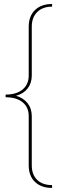

<svg xmlns="http://www.w3.org/2000/svg" viewBox="-20 -760 298 950"><path d="M237.8 -727.1Q190.9 -727.1 164.1 -700.4Q137.2 -673.8 137.2 -627.9V-386.2Q137.2 -348.6 116.7 -322.3Q96.2 -295.9 59.1 -286.1Q96.2 -275.4 116.7 -249Q137.2 -222.7 137.2 -185.1V58.1Q137.2 104 163.8 129.9Q190.4 155.8 237.8 155.8V169.9Q184.1 169.9 153.1 140.1Q122.1 110.4 122.1 58.1V-186Q122.1 -229.5 91.6 -254.2Q61 -278.8 7.8 -278.8V-292Q61 -292 91.6 -317.1Q122.1 -342.3 122.1 -386.2V-627.9Q122.1 -680.2 153.1 -710.2Q184.1 -740.2 237.8 -740.2Z"/></svg>

Font: Human Sans Thin
Style: Regular
Weight: 100
Designer: Tim Radville
Foundry: Continuum
Version: Version 1.000;FEAKit 1.0